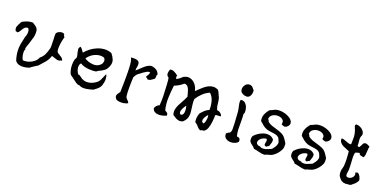

<svg xmlns="http://www.w3.org/2000/svg" viewBox="-12 -1504 4618 2310"><g transform="rotate(20 2296.5 -349.0)"><path d="M684 -215Q681 -211 674 -212Q671 -213 668 -212.5Q665 -212 663 -207Q641 -199 623.5 -203Q606 -207 589 -214Q580 -217 570.5 -220.5Q561 -224 550 -226Q533 -173 500 -135Q467 -97 433 -60Q431 -60 417.5 -51.5Q404 -43 387.5 -32Q371 -21 358.5 -12Q346 -3 345 -1Q312 11 277.5 15Q243 19 213.5 10.5Q184 2 166 -23Q158 -43 151 -76Q144 -109 142 -138Q139 -190 147 -233.5Q155 -277 165 -317Q166 -321 167 -325Q168 -329 169 -333Q177 -351 180.5 -373Q184 -395 180.5 -415Q177 -435 163 -445Q140 -444 127 -432.5Q114 -421 105 -405.5Q96 -390 86.5 -375Q77 -360 62 -351Q55 -356 51 -355Q47 -354 38 -357Q20 -389 30.5 -416Q41 -443 55 -467Q58 -472 61 -477Q64 -482 67 -487Q94 -502 125 -513.5Q156 -525 198 -525Q222 -510 241.5 -495.5Q261 -481 270 -455Q278 -407 266.5 -362.5Q255 -318 240 -274Q233 -256 227.5 -239Q222 -222 217 -204Q217 -197 222 -194Q213 -180 213 -153Q213 -126 220.5 -99Q228 -72 238 -57Q275 -54 312 -66Q349 -78 378 -102Q407 -126 420 -159Q454 -185 472 -225Q490 -265 500 -308Q502 -316 501.5 -334Q501 -352 501 -372Q500 -384 500 -395Q500 -406 500 -413Q500 -422 499.5 -431Q499 -440 498 -448Q497 -468 497.5 -484Q498 -500 510 -511Q525 -525 552.5 -531.5Q580 -538 601 -522Q597 -513 600.5 -507Q604 -501 609 -496Q612 -492 614 -490Q607 -466 600.5 -433.5Q594 -401 591.5 -368Q589 -335 593 -308Q596 -293 608 -283.5Q620 -274 636 -265.5Q652 -257 665.5 -245.5Q679 -234 684 -215Z M1246 -345Q1230 -306 1204.5 -287Q1179 -268 1154 -257.5Q1129 -247 1113 -232Q1102 -229 1078 -227.5Q1054 -226 1024 -228Q994 -230 963.5 -238Q933 -246 909 -262Q895 -247 892.5 -226.5Q890 -206 895 -185Q900 -164 908.5 -148Q917 -132 924 -125Q936 -126 947 -118.5Q958 -111 967 -104Q971 -101 974 -98.5Q977 -96 979 -95Q1012 -75 1046.5 -74.5Q1081 -74 1113 -87Q1145 -100 1168 -119Q1187 -132 1198.5 -154Q1210 -176 1219.5 -200.5Q1229 -225 1240 -244Q1251 -220 1253 -186Q1255 -152 1240 -104Q1233 -82 1216.5 -64.5Q1200 -47 1183 -35Q1166 -23 1158 -16Q1147 -12 1124 -5.5Q1101 1 1074 5Q1047 9 1023 7Q999 5 985 -6Q961 -4 933 -22.5Q905 -41 881 -61Q870 -70 860 -77.5Q850 -85 842 -89Q828 -111 820.5 -143Q813 -175 813 -210.5Q813 -246 821 -278Q823 -286 829 -294Q835 -302 836 -311Q837 -323 834 -336Q831 -349 827 -362Q821 -385 818.5 -407Q816 -429 836 -448Q852 -437 863 -421.5Q874 -406 885 -390Q910 -422 946.5 -450Q983 -478 1027 -496.5Q1071 -515 1118 -518Q1165 -521 1210 -503Q1237 -471 1252 -433Q1267 -395 1246 -345ZM1140 -424Q1098 -434 1058.5 -423Q1019 -412 987.5 -388.5Q956 -365 938 -336Q951 -325 981.5 -313.5Q1012 -302 1048 -300Q1084 -298 1111 -312Q1145 -331 1155 -354.5Q1165 -378 1159.5 -398Q1154 -418 1140 -424Z M1820 -450Q1814 -443 1813 -436Q1812 -429 1812 -421Q1812 -415 1811.5 -408Q1811 -401 1808 -393Q1803 -389 1798 -385.5Q1793 -382 1789 -379Q1774 -367 1760 -359.5Q1746 -352 1722 -355Q1724 -360 1720.5 -362.5Q1717 -365 1712 -368Q1708 -370 1704 -372Q1700 -374 1699 -378Q1706 -395 1716.5 -408Q1727 -421 1727 -445Q1708 -448 1689.5 -438.5Q1671 -429 1655 -417Q1649 -413 1646 -411Q1617 -391 1594.5 -372Q1572 -353 1557 -319Q1556 -303 1555 -272Q1554 -241 1553.5 -204.5Q1553 -168 1554 -135Q1555 -102 1558 -81Q1561 -63 1571 -51.5Q1581 -40 1592 -30Q1603 -20 1606 -6Q1596 2 1574 8Q1552 14 1526.5 15Q1501 16 1479.5 10.5Q1458 5 1449 -9Q1431 -35 1443 -58Q1455 -81 1471 -99Q1471 -107 1471.5 -117.5Q1472 -128 1472 -140Q1473 -173 1473.5 -213Q1474 -253 1474.5 -288.5Q1475 -324 1474 -344Q1474 -348 1474 -360Q1473 -381 1472 -414Q1471 -447 1466 -480.5Q1461 -514 1449 -535Q1450 -535 1453 -535Q1470 -537 1493.5 -537Q1517 -537 1536.5 -528Q1556 -519 1560 -494Q1562 -483 1560.5 -472Q1559 -461 1557 -449Q1555 -439 1553.5 -428.5Q1552 -418 1553 -406Q1577 -424 1601 -448.5Q1625 -473 1652.5 -494Q1680 -515 1714 -522Q1747 -521 1777.5 -504Q1808 -487 1820 -450Z M2709 -239Q2690 -234 2672 -235Q2654 -236 2640 -230Q2639 -186 2634 -140.5Q2629 -95 2616 -58.5Q2603 -22 2574 -5Q2564 -7 2555 -4Q2546 -1 2538 2Q2533 4 2531 5Q2512 -2 2499.5 -15Q2487 -28 2475.5 -42Q2464 -56 2446 -64Q2436 -83 2439 -120Q2442 -157 2456 -186Q2472 -205 2497 -228.5Q2522 -252 2553 -264Q2555 -318 2540 -373.5Q2525 -429 2487 -461Q2441 -442 2402 -404.5Q2363 -367 2338 -327Q2334 -304 2336.5 -277Q2339 -250 2343 -222Q2347 -195 2350 -168Q2353 -141 2350 -117Q2346 -86 2334.5 -67.5Q2323 -49 2304 -29Q2278 -14 2254.5 -16.5Q2231 -19 2210 -30.5Q2189 -42 2171 -55Q2168 -57 2166 -58Q2154 -91 2159 -122.5Q2164 -154 2179 -185Q2194 -216 2211 -245Q2222 -265 2232.5 -285Q2243 -305 2250 -324Q2248 -330 2246 -337Q2244 -344 2242 -352Q2236 -376 2227.5 -401Q2219 -426 2203 -443Q2187 -460 2160 -458Q2142 -439 2110.5 -420.5Q2079 -402 2051 -392Q2041 -313 2038 -233.5Q2035 -154 2054 -77Q2068 -70 2082 -59Q2096 -48 2094 -24Q2076 -15 2049.5 -8Q2023 -1 1995.5 -1Q1968 -1 1946.5 -13Q1925 -25 1916 -55Q1923 -75 1936 -89.5Q1949 -104 1970 -111Q1976 -173 1973 -243.5Q1970 -314 1967 -374Q1966 -382 1966 -386Q1965 -403 1963 -425Q1961 -447 1957 -458Q1954 -467 1948.5 -468.5Q1943 -470 1938 -477Q1927 -495 1930.5 -518.5Q1934 -542 1941 -558Q1964 -567 1994 -553Q2024 -539 2045 -520Q2041 -505 2042.5 -494.5Q2044 -484 2048 -477Q2063 -481 2086 -499Q2109 -517 2122 -530Q2168 -555 2208 -542.5Q2248 -530 2275 -495.5Q2302 -461 2310 -417Q2318 -423 2326 -431Q2334 -439 2342 -447Q2363 -467 2387.5 -488.5Q2412 -510 2440 -524.5Q2468 -539 2499 -541.5Q2530 -544 2565 -527Q2581 -507 2589 -485Q2597 -463 2609 -442Q2619 -404 2621.5 -366.5Q2624 -329 2640 -292Q2659 -294 2681.5 -278Q2704 -262 2709 -239ZM2272 -217Q2271 -216 2270 -214Q2260 -199 2247.5 -178.5Q2235 -158 2230.5 -136Q2226 -114 2238 -95Q2261 -91 2271 -104.5Q2281 -118 2282.5 -139.5Q2284 -161 2280.5 -183Q2277 -205 2272 -217ZM2559 -202Q2550 -193 2539 -177Q2528 -161 2520.5 -143Q2513 -125 2516 -109.5Q2519 -94 2540 -86Q2551 -97 2557 -118.5Q2563 -140 2564 -163.5Q2565 -187 2559 -202Z M3017 -26Q3004 -8 2980.5 2Q2957 12 2930.5 13.5Q2904 15 2881 6Q2858 -3 2845.5 -22Q2833 -41 2837 -71Q2849 -72 2853.5 -80Q2858 -88 2871 -88Q2882 -95 2887 -107.5Q2892 -120 2893 -136Q2894 -167 2891.5 -211.5Q2889 -256 2886 -299Q2885 -315 2884 -329.5Q2883 -344 2882 -358Q2881 -375 2878 -390Q2875 -405 2871 -420Q2866 -443 2862.5 -464Q2859 -485 2865 -507Q2900 -513 2922.5 -492.5Q2945 -472 2955.5 -440Q2966 -408 2963 -378Q2961 -366 2955 -361Q2957 -336 2957.5 -309.5Q2958 -283 2958 -255Q2957 -208 2959 -162Q2961 -116 2972 -77Q2995 -77 3004.5 -68.5Q3014 -60 3016 -48Q3018 -36 3017 -26ZM2972 -666Q2976 -632 2964.5 -605Q2953 -578 2930 -570Q2914 -566 2894.5 -570Q2875 -574 2859 -584Q2843 -594 2837 -607Q2827 -632 2835 -658.5Q2843 -685 2864.5 -702Q2886 -719 2916 -714Q2934 -711 2945 -698Q2956 -685 2972 -666Z M3550 -190Q3552 -182 3551 -160Q3550 -138 3545 -126Q3532 -95 3509 -67Q3486 -39 3457 -20Q3438 -7 3407.5 -0.5Q3377 6 3359 17Q3320 17 3285 7Q3250 -3 3216 -7Q3202 -28 3180 -42Q3158 -56 3144 -78Q3140 -92 3140 -110.5Q3140 -129 3147 -145Q3167 -169 3198 -190Q3229 -211 3264.5 -221.5Q3300 -232 3334 -226Q3368 -220 3393 -190Q3396 -168 3392 -152Q3388 -136 3380 -115Q3379 -112 3377.5 -108Q3376 -104 3375 -100Q3367 -96 3358.5 -92.5Q3350 -89 3346 -81Q3339 -84 3335.5 -84.5Q3332 -85 3327 -86Q3318 -96 3319 -106.5Q3320 -117 3322 -128Q3325 -139 3326 -150Q3327 -161 3319 -171Q3301 -174 3276.5 -162.5Q3252 -151 3237 -132Q3224 -116 3223.5 -97Q3223 -78 3248 -63Q3259 -61 3270.5 -59.5Q3282 -58 3293 -49Q3327 -44 3355 -54Q3383 -64 3407 -75Q3410 -76 3413.5 -78Q3417 -80 3420 -81Q3434 -97 3448.5 -118.5Q3463 -140 3467 -163Q3469 -177 3465 -188.5Q3461 -200 3456 -210Q3454 -214 3452 -218.5Q3450 -223 3449 -227Q3432 -250 3404.5 -257.5Q3377 -265 3346 -267.5Q3315 -270 3285 -279Q3253 -290 3228 -311Q3203 -332 3182 -351Q3171 -396 3187.5 -436Q3204 -476 3235 -510Q3255 -515 3274.5 -526.5Q3294 -538 3314 -542Q3357 -550 3402.5 -540Q3448 -530 3482.5 -507.5Q3517 -485 3524 -454Q3529 -432 3513.5 -411.5Q3498 -391 3472 -383Q3462 -386 3449 -389Q3436 -392 3427 -401Q3435 -427 3425.5 -444Q3416 -461 3395.5 -470Q3375 -479 3351 -479Q3316 -479 3285.5 -460.5Q3255 -442 3253 -404Q3258 -397 3263 -391.5Q3268 -386 3269 -375Q3292 -354 3324.5 -342.5Q3357 -331 3392 -321.5Q3427 -312 3458.5 -297.5Q3490 -283 3510 -256Q3514 -251 3523 -238Q3532 -225 3540.5 -211.5Q3549 -198 3550 -190Z M4071 -190Q4073 -182 4072 -160Q4071 -138 4066 -126Q4053 -95 4030 -67Q4007 -39 3978 -20Q3959 -7 3928.5 -0.5Q3898 6 3880 17Q3841 17 3806 7Q3771 -3 3737 -7Q3723 -28 3701 -42Q3679 -56 3665 -78Q3661 -92 3661 -110.5Q3661 -129 3668 -145Q3688 -169 3719 -190Q3750 -211 3785.5 -221.5Q3821 -232 3855 -226Q3889 -220 3914 -190Q3917 -168 3913 -152Q3909 -136 3901 -115Q3900 -112 3898.5 -108Q3897 -104 3896 -100Q3888 -96 3879.5 -92.5Q3871 -89 3867 -81Q3860 -84 3856.5 -84.5Q3853 -85 3848 -86Q3839 -96 3840 -106.5Q3841 -117 3843 -128Q3846 -139 3847 -150Q3848 -161 3840 -171Q3822 -174 3797.5 -162.5Q3773 -151 3758 -132Q3745 -116 3744.5 -97Q3744 -78 3769 -63Q3780 -61 3791.5 -59.5Q3803 -58 3814 -49Q3848 -44 3876 -54Q3904 -64 3928 -75Q3931 -76 3934.5 -78Q3938 -80 3941 -81Q3955 -97 3969.5 -118.5Q3984 -140 3988 -163Q3990 -177 3986 -188.5Q3982 -200 3977 -210Q3975 -214 3973 -218.5Q3971 -223 3970 -227Q3953 -250 3925.5 -257.5Q3898 -265 3867 -267.5Q3836 -270 3806 -279Q3774 -290 3749 -311Q3724 -332 3703 -351Q3692 -396 3708.5 -436Q3725 -476 3756 -510Q3776 -515 3795.5 -526.5Q3815 -538 3835 -542Q3878 -550 3923.5 -540Q3969 -530 4003.5 -507.5Q4038 -485 4045 -454Q4050 -432 4034.5 -411.5Q4019 -391 3993 -383Q3983 -386 3970 -389Q3957 -392 3948 -401Q3956 -427 3946.5 -444Q3937 -461 3916.5 -470Q3896 -479 3872 -479Q3837 -479 3806.5 -460.5Q3776 -442 3774 -404Q3779 -397 3784 -391.5Q3789 -386 3790 -375Q3813 -354 3845.5 -342.5Q3878 -331 3913 -321.5Q3948 -312 3979.5 -297.5Q4011 -283 4031 -256Q4035 -251 4044 -238Q4053 -225 4061.5 -211.5Q4070 -198 4071 -190Z M4536 -83Q4524 -54 4502.5 -34Q4481 -14 4458 3Q4454 4 4450 4.5Q4446 5 4442 6Q4416 10 4392.5 10.5Q4369 11 4341 -3Q4319 -21 4302.5 -45Q4286 -69 4289 -115Q4290 -132 4296.5 -152Q4303 -172 4304 -192Q4307 -232 4305 -272.5Q4303 -313 4300 -348Q4299 -354 4298.5 -359.5Q4298 -365 4298 -371Q4292 -373 4285.5 -375.5Q4279 -378 4272 -381Q4248 -390 4222 -402Q4196 -414 4179 -434Q4162 -454 4164 -486Q4178 -488 4191.5 -484Q4205 -480 4220 -474Q4236 -467 4254.5 -461Q4273 -455 4295 -457Q4295 -461 4295 -464.5Q4295 -468 4296 -471Q4298 -516 4297 -552.5Q4296 -589 4281 -633Q4279 -638 4277 -642.5Q4275 -647 4273 -652Q4266 -666 4262.5 -679.5Q4259 -693 4272 -704Q4298 -706 4323.5 -694Q4349 -682 4366 -661.5Q4383 -641 4384 -616Q4384 -611 4382.5 -605.5Q4381 -600 4378 -595Q4376 -590 4374.5 -586Q4373 -582 4372 -577Q4369 -562 4370 -546Q4371 -530 4373 -514Q4374 -503 4375 -491Q4376 -479 4375 -468Q4394 -453 4402.5 -464.5Q4411 -476 4418 -492Q4422 -501 4425.5 -509Q4429 -517 4435 -521Q4455 -534 4475 -526Q4495 -518 4513 -507Q4509 -495 4508 -479.5Q4507 -464 4506 -448Q4505 -423 4502.5 -399.5Q4500 -376 4487 -362Q4470 -367 4451 -370.5Q4432 -374 4430 -395Q4414 -394 4401 -389.5Q4388 -385 4375 -380Q4368 -354 4368.5 -322Q4369 -290 4372 -254Q4373 -232 4374.5 -209.5Q4376 -187 4375 -165Q4375 -156 4373.5 -148Q4372 -140 4371 -132Q4368 -115 4367.5 -101Q4367 -87 4378 -74Q4404 -65 4427.5 -77Q4451 -89 4461.5 -112Q4472 -135 4458 -156Q4466 -160 4475.5 -162Q4485 -164 4490 -165Q4511 -150 4522 -128Q4533 -106 4536 -83Z"/></g></svg>

Font: Yuji Mai
Style: Regular
Weight: 400
Designer: Kataoka Yuji
Foundry: Kinuta Font Factory
Version: Version 3.002